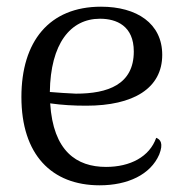

<svg xmlns="http://www.w3.org/2000/svg" viewBox="-20 -541 551 574"><path d="M447 -129C427 -72 369 -42 297 -42C209 -42 139 -89 130 -232C165 -227 200 -225 238 -225C379 -225 465 -277 465 -377C465 -471 389 -521 282 -521C127 -521 44 -417 44 -251C44 -79 134 13 278 13C362 13 430 -19 456 -79C469 -112 460 -124 447 -129ZM279 -485C328 -485 380 -464 380 -387C380 -288 302 -261 207 -261C181 -262 154 -264 129 -266C131 -410 190 -485 279 -485Z"/></svg>

Font: Arima Koshi
Style: Regular
Weight: 400
Designer: Joana Correia and Natanael Gama
Foundry: NDISCOVER
Version: Version 1.019;PS 001.019;hotconv 1.0.88;makeotf.lib2.5.64775